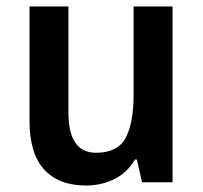

<svg xmlns="http://www.w3.org/2000/svg" viewBox="-20 -613 626 592"><path d="M512 -593V-51H418L402 -121H396Q372 -80 332 -60.5Q292 -41 245 -41Q161 -41 116 -90.5Q71 -140 71 -240V-593H191V-266Q191 -142 276 -142Q343 -142 367.5 -188Q392 -234 392 -322V-593Z"/></svg>

Font: Noto Sans Tamil UI SemiCondensed SemiBold
Style: Regular
Weight: 600
Width: 4
Designer: Jelle Bosma - Monotype Design Team
Foundry: Monotype Imaging Inc.
Version: Version 2.004; ttfautohint (v1.8.4.7-5d5b)